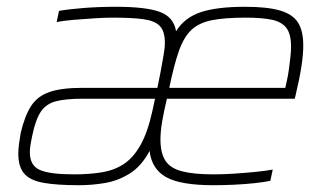

<svg xmlns="http://www.w3.org/2000/svg" viewBox="-20 -538 966 566"><path d="M213 8Q148 8 108.5 1Q69 -6 51.5 -26Q34 -46 34 -85Q34 -98 36 -113.5Q38 -129 41 -146Q53 -197 72 -226Q91 -255 126.5 -267Q162 -279 221 -279Q258 -279 295.5 -279Q333 -279 370 -279Q407 -279 444 -279L453 -324Q458 -352 462 -374Q466 -396 466 -412Q466 -446 451 -461.5Q436 -477 402 -481.5Q368 -486 312 -486Q289 -486 258 -484Q227 -482 197 -479.5Q167 -477 147 -473L154 -506Q183 -511 227 -514.5Q271 -518 322 -518Q410 -518 451 -503Q492 -488 499 -446Q524 -486 571.5 -502Q619 -518 703 -518Q768 -518 805.5 -507Q843 -496 858.5 -471.5Q874 -447 874 -404Q874 -377 868.5 -341.5Q863 -306 852 -260L849 -247H472Q463 -209 458 -179.5Q453 -150 453 -127Q453 -87 467.5 -64.5Q482 -42 516.5 -33Q551 -24 610 -24Q637 -24 668.5 -26Q700 -28 730.5 -31Q761 -34 784 -38L777 -5Q758 -1 730 2Q702 5 670.5 6.5Q639 8 609 8Q512 8 469.5 -16Q427 -40 421 -93Q397 -48 362.5 -26.5Q328 -5 289.5 1.5Q251 8 213 8ZM198 -24Q243 -24 280 -30Q317 -36 345 -54.5Q373 -73 394 -110Q415 -147 429 -210L437 -247H224Q174 -247 145 -239.5Q116 -232 100.5 -209Q85 -186 75 -138Q72 -124 70 -112Q68 -100 68 -89Q68 -50 97.5 -37Q127 -24 198 -24ZM479 -279H821L825 -297Q829 -314 831.5 -332.5Q834 -351 836 -369Q838 -387 838 -400Q838 -438 824 -456Q810 -474 780.5 -480Q751 -486 704 -486Q643 -486 605 -478.5Q567 -471 544.5 -450Q522 -429 507.5 -388Q493 -347 479 -279Z"/></svg>

Font: Saira Thin
Style: Italic
Weight: 100
Italic angle: -12°
Designer: Hector Gatti with collaboration of the Omnibus-Type team
Foundry: Omnibus-Type
Version: Version 1.101